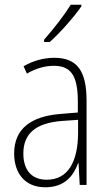

<svg xmlns="http://www.w3.org/2000/svg" viewBox="-20 -784 460 814"><path d="M325 -757V-764H280C250 -716 210 -665 167 -616V-606H191C234 -644 293 -711 325 -757ZM210 -539C165 -539 119 -526 80 -503L94 -472C136 -496 174 -505 208 -505C279 -505 310 -466 310 -353V-307L237 -301C111 -291 40 -238 40 -133C40 -54 82 10 172 10C254 10 291 -38 311 -92H313L318 0H347V-357C347 -486 305 -539 210 -539ZM240 -271 311 -276V-218C310 -101 270 -22 178 -22C115 -22 79 -62 79 -133C79 -219 133 -262 240 -271Z"/></svg>

Font: Noto Sans Devanagari Condensed ExtraLight
Style: Regular
Weight: 200
Width: 3
Designer: Jelle Bosma - Monotype Design Team
Foundry: Monotype Imaging Inc.
Version: Version 2.004